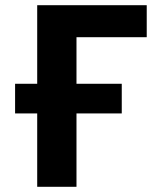

<svg xmlns="http://www.w3.org/2000/svg" viewBox="-20 -718 640 738"><path d="M123 -396V-698H544V-575H274V-396H448V-282H274V0H123V-282H38V-396Z"/></svg>

Font: iA Writer Quattro V
Style: Regular
Weight: 400
Designer: Mike Abbink, Paul van der Laan, Pieter van Rosmalen, Oliver Reichenstein
Foundry: Information Architects Inc.
Version: Version 2.000